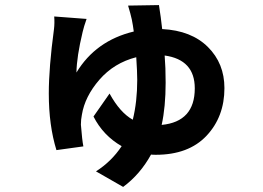

<svg xmlns="http://www.w3.org/2000/svg" viewBox="-20 -651 1040 759"><path d="M619.1 -157.2Q750 -169.9 750 -301.8Q750 -415 630.9 -431.6Q634.8 -384.8 634.8 -324.2Q634.8 -228.5 619.1 -157.2ZM486.3 -628.9 608.4 -630.9Q616.2 -582 621.1 -536.1Q736.3 -530.3 801.8 -465.3Q867.2 -400.4 867.2 -302.7Q867.2 -189.5 796.4 -114.3Q725.6 -39.1 595.7 -39.1Q583 -39.1 577.1 -40Q534.2 38.1 466.8 87.9L359.4 26.4Q420.9 -12.7 460.9 -73.2Q387.7 -115.2 349.6 -190.4L413.1 -281.2Q454.1 -206.1 504.9 -177.7Q522.5 -249 522.5 -335Q522.5 -366.2 518.6 -424.8Q430.7 -402.3 373 -335.9Q315.4 -269.5 303.7 -197.3Q299.8 -178.7 299.8 -158.2Q304.7 -95.7 309.6 -72.3L203.1 -57.6Q172.9 -155.3 172.9 -281.2Q172.9 -383.8 193.4 -536.1Q196.3 -559.6 194.3 -585.9L322.3 -576.2Q311.5 -545.9 306.6 -524.4Q283.2 -426.8 282.2 -364.3Q358.4 -490.2 508.8 -526.4Q505.9 -549.8 501 -574.2Q496.1 -596.7 486.3 -628.9Z"/></svg>

Font: Gen Shin Gothic Bold
Style: Bold
Weight: 700
Designer: [Source Han Sans]
Ryoko NISHIZUKA  (kana & ideographs); Paul D. Hunt (Latin, Greek & Cyrillic); Wenlong ZHANG  (bopomofo
Version: Version 1.002.20150607